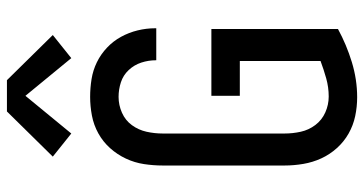

<svg xmlns="http://www.w3.org/2000/svg" viewBox="-262 -754 1025 540"><g transform="rotate(-90 250.0 -484.5)"><path d="M246 8Q219 8 193 2.5Q167 -3 144 -16Q121 -29 103 -49Q85 -69 74 -93Q63 -117 58.5 -143.5Q54 -170 54 -196V-539Q54 -565 58 -591.5Q62 -618 73.5 -642.5Q85 -667 103 -687Q121 -707 144.5 -720Q168 -733 194.5 -738Q221 -743 247 -743Q272 -743 297 -739Q322 -735 344.5 -724Q367 -713 385.5 -695.5Q404 -678 416 -656Q428 -634 434 -609.5Q440 -585 440 -560Q440 -559 440 -558.5Q440 -558 440 -557H350Q350 -557 350 -557.5Q350 -558 350 -558Q350 -579 343.5 -599Q337 -619 322.5 -634.5Q308 -650 288 -656.5Q268 -663 247 -663Q224 -663 202.5 -653.5Q181 -644 167.5 -625.5Q154 -607 149 -584.5Q144 -562 144 -539V-196Q144 -173 149 -150.5Q154 -128 168 -109.5Q182 -91 203.5 -81.5Q225 -72 248 -72Q274 -72 299 -79Q324 -86 348 -95V-322H250V-402H438V-46Q394 -22 345 -7Q296 8 246 8ZM144 -796 79 -848 206 -977H294L421 -848L356 -796L250 -925Z"/></g></svg>

Font: Iosevka SS04 Medium
Style: Regular
Weight: 500
Monospace: yes
Designer: Belleve Invis
Foundry: Belleve Invis
Version: Version 19.0.0; ttfautohint (v1.8.4)